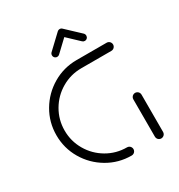

<svg xmlns="http://www.w3.org/2000/svg" viewBox="-164 -794 840 903"><g transform="rotate(-30 255.5 -342.5)"><path d="M311.1 -22.2Q311.1 -16.3 308.1 -11.1Q305.2 -5.9 300 -3Q294.8 0 288.9 0Q218.5 0 159.1 -35Q99.6 -70 64.6 -129.4Q29.6 -188.9 29.6 -259.3Q29.6 -329.6 64.6 -389.1Q99.6 -448.5 159.1 -483.5Q218.5 -518.5 288.9 -518.5H451.9Q457.8 -518.5 463 -515.6Q468.1 -512.6 471.1 -507.4Q474.1 -502.2 474.1 -496.3Q474.1 -490.4 471.1 -485.2Q468.1 -480 463 -477Q457.8 -474.1 451.9 -474.1H288.9Q230.7 -474.1 181.3 -445.2Q131.9 -416.3 103 -366.9Q74.1 -317.4 74.1 -259.3Q74.1 -201.1 103 -151.7Q131.9 -102.2 181.3 -73.3Q230.7 -44.4 288.9 -44.4Q294.8 -44.4 300 -41.5Q305.2 -38.5 308.1 -33.3Q311.1 -28.1 311.1 -22.2ZM449.6 0Q443.7 0 438.5 -3Q433.3 -5.9 430.4 -11.1Q427.4 -16.3 427.4 -22.2V-225.2Q427.4 -231.1 430.4 -236.3Q433.3 -241.5 438.5 -244.4Q443.7 -247.4 449.6 -247.4Q455.6 -247.4 460.7 -244.4Q465.9 -241.5 468.9 -236.3Q471.9 -231.1 471.9 -225.2V-22.2Q471.9 -16.3 468.9 -11.1Q465.9 -5.9 460.7 -3Q455.6 0 449.6 0ZM292.2 -684.8Q300 -684.8 305.4 -679.4Q310.7 -674.1 310.7 -666.3Q310.7 -662.6 309.3 -659.1Q307.8 -655.6 305.2 -653L230.4 -582.2Q225.2 -577 217.8 -577Q210 -577 204.6 -582.4Q199.3 -587.8 199.3 -595.6Q199.3 -599.3 200.7 -602.8Q202.2 -606.3 204.8 -608.9L279.6 -679.6Q284.8 -684.8 292.2 -684.8ZM305.9 -678.9 380.4 -608.9Q383 -606.3 384.4 -602.8Q385.9 -599.3 385.9 -595.6Q385.9 -587.8 380.6 -582.4Q375.2 -577 367.4 -577Q360 -577 354.8 -582.2L280.7 -652.2Z"/></g></svg>

Font: 26F Galaxy Sans
Style: Regular
Weight: 400
Designer: C₂₉H₂₅N₃O₅
Version: Version 1.100;FEAKit 1.0